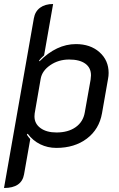

<svg xmlns="http://www.w3.org/2000/svg" viewBox="-31 -729 595 958"><path d="M138 -638Q144 -672 169 -690.5Q194 -709 234 -709L189 -453Q172 -438 164 -427L166 -423Q251 -509 348 -509Q420 -509 465.5 -468.5Q511 -428 511 -365Q511 -350 508 -335L478 -164Q464 -84 402.5 -37.5Q341 9 250 9Q207 9 170 -9Q133 -27 107 -62L103 -57Q113 -42 120 -35L89 141Q77 209 -11 209ZM392 -168 421 -331Q423 -347 423 -353Q423 -391 394.5 -411.5Q366 -432 314 -432Q261 -432 220 -404Q179 -376 172 -336L142 -163Q141 -158 141 -148Q141 -112 171 -90Q201 -68 251 -68Q309 -68 346.5 -94.5Q384 -121 392 -168Z"/></svg>

Font: K2D
Style: Italic
Weight: 400
Italic angle: -10°
Designer: Katatrad Aksorn Co.,Ltd.
Foundry: Cadson Demak Co.,Ltd.
Version: Version 1.000; ttfautohint (v1.6)